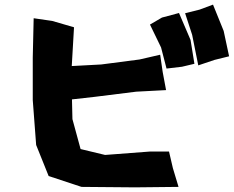

<svg xmlns="http://www.w3.org/2000/svg" viewBox="-20 -807 1007 827"><path d="M626 -701.2 673.8 -602.5 697.3 -511.7 763.7 -519.5 817.4 -532.2 800.8 -634.8 751 -751 677.7 -731.4ZM777.3 -750 807.6 -657.2 834 -525.4 903.3 -548.8 966.8 -564.5 943.4 -673.8 897.5 -787.1 839.8 -765.6ZM669.9 -571.3 581.1 -550.8 416 -529.3 289.1 -522.5 298.8 -689.5 205.1 -716.8 125 -728.5 121.1 -558.6V-376L135.7 -182.6L189.5 -48.8L331.1 -2L561.5 0L749 -2L724.6 -83L708 -154.3H626L432.6 -139.6L327.1 -165L292 -293.9L290 -378.9L385.7 -389.6L566.4 -412.1L695.3 -418.9L680.7 -497.1Z"/></svg>

Font: MaokenAssortedSans-Lite
Style: Lite
Weight: 400
Version: Version 1.400